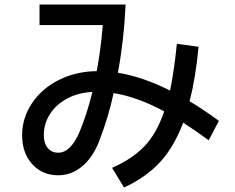

<svg xmlns="http://www.w3.org/2000/svg" viewBox="-20 -785 1040 850"><path d="M904 -164Q851 -203 791 -242Q749 -131 685.5 -64Q622 3 529 45L476 -42Q565 -81 619 -137Q673 -193 707 -292Q588 -356 483 -373Q460 -266 419 -160Q391 -88 343.5 -48.5Q296 -9 238 -9Q167 -9 122.5 -58.5Q78 -108 78 -186Q78 -263 121.5 -328Q165 -393 240.5 -431Q316 -469 408 -470Q426 -562 435 -674H155V-765H536Q529 -609 502 -463Q612 -445 733 -384Q751 -472 763 -591L859 -578Q846 -437 819 -337Q881 -300 949 -250ZM389 -378Q327 -375 278 -349Q229 -323 201.5 -280.5Q174 -238 174 -187Q174 -151 191 -130Q208 -109 238 -109Q293 -109 333 -203Q366 -283 389 -378Z"/></svg>

Font: IBM Plex Sans JP Medium
Style: Regular
Weight: 500
Designer: Mike Abbink; Paul van der Laan; Pieter van Rosmalen; Wujin Sim; Yejin Wi; Jinhee Kim; Boomi Park; Yona Kim; Kichan Ma
Foundry: Sandoll Inc.
Version: Version 1.001